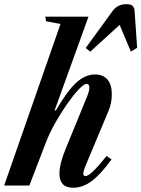

<svg xmlns="http://www.w3.org/2000/svg" viewBox="-48 -891 678 922"><path d="M303.5 10.5Q270 10.5 253.8 -6.5Q237.5 -23.5 237.5 -57Q237.5 -80.5 244.8 -109.8Q252 -139 267 -175.5L370 -427Q381 -453.5 381 -470Q381 -488 368 -488Q354.5 -488 329 -460.8Q303.5 -433.5 273.5 -390.5Q243.5 -347.5 216 -298.5Q188.5 -249.5 172 -206L93 0H-28L242.5 -776L173 -789L170 -811H377L214.5 -361.5L220 -360Q274.5 -454 318 -493.8Q361.5 -533.5 408.5 -533.5Q447 -533.5 468 -509Q489 -484.5 489 -438Q489 -417 484.8 -396Q480.5 -375 472 -356L361.5 -92Q357 -81 354.5 -72Q352 -63 352 -57.5Q352 -45.5 362 -45.5Q375 -45.5 398.2 -67.5Q421.5 -89.5 464 -142L487.5 -125.5Q437.5 -56 394 -22.8Q350.5 10.5 303.5 10.5ZM385.5 -643 363.5 -660.5 491.5 -836.5Q516 -871 558.5 -871Q580.5 -871 589 -862.5Q597.5 -854 598.5 -836.5L610.5 -661.5L580.5 -643L526.5 -771.5Z"/></svg>

Font: Libre Caslon Condensed
Style: Italic
Weight: 400
Italic angle: -22.583°
Designer: Pablo Impallari, Rodrigo Fuenzalida, Katja Schimmel, Ertekin Erdin
Foundry: Pablo Impallari, Rodrigo Fuenzalida
Version: Version 2.000;gftools[0.9.33]